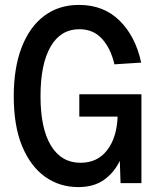

<svg xmlns="http://www.w3.org/2000/svg" viewBox="-20 -746 640 782"><path d="M299 16Q222 16 163 -26.5Q104 -69 70 -151Q36 -233 36 -354Q36 -469 68 -552.5Q100 -636 159.5 -681Q219 -726 302 -726Q402 -726 467 -662Q532 -598 555 -491L446 -484Q431 -549 395.5 -588Q360 -627 303 -627Q227 -627 186 -556Q145 -485 145 -354Q145 -223 187.5 -153Q230 -83 308 -83Q377 -83 416.5 -134.5Q456 -186 459 -271H303V-362H556V0H471L468 -91Q445 -43 403.5 -13.5Q362 16 299 16Z"/></svg>

Font: Geist Mono Medium
Style: Regular
Weight: 500
Monospace: yes
Designer: Basement.studio, Andrés Briganti, Mateo Zaragoza
Foundry: Basement.studio, Vercel, Andrés Briganti, Guido Ferreyra, Mateo Zaragoza
Version: Version 1.500; ttfautohint (v1.8.4.7-5d5b)